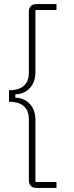

<svg xmlns="http://www.w3.org/2000/svg" viewBox="-20 -780 362 938"><path d="M159 138Q121 138 121 99V-197Q121 -242 95 -262.5Q69 -283 24 -283V-339Q69 -339 95 -359.5Q121 -380 121 -425V-721Q121 -760 159 -760H256V-731H153V-427Q153 -380 126.5 -350.5Q100 -321 55 -319V-303Q100 -301 126.5 -271.5Q153 -242 153 -195V109H256V138Z"/></svg>

Font: IBM Plex Sans KR ExtLt
Style: Regular
Weight: 200
Designer: Mike Abbink; Paul van der Laan; Pieter van Rosmalen; Wujin Sim; Chorong Kim; Dohee Lee;
Foundry: Sandoll Inc.
Version: Version 1.002